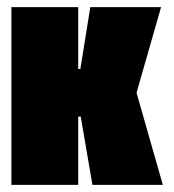

<svg xmlns="http://www.w3.org/2000/svg" viewBox="-20 -520 490 540"><path d="M12 0V-500H200V-326H206L234 -500H433L364 -259L438 0H240L207 -192H200V0Z"/></svg>

Font: Trispace Condensed ExtraBold
Style: Regular
Weight: 800
Width: 3
Designer: Tyler Finck
Foundry: Etcetera Type Company
Version: Version 1.210; ttfautohint (v1.8.3)